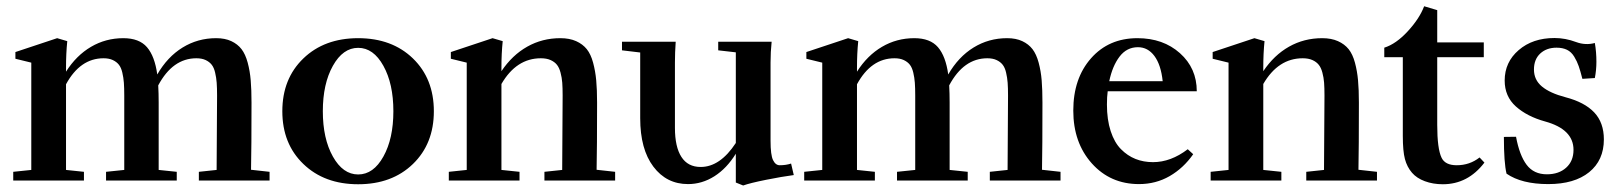

<svg xmlns="http://www.w3.org/2000/svg" viewBox="-20 -566 5089 602"><path d="M21.5 0V-27.3L78.1 -33.2V-369.6L28.3 -381.8V-402.8L159.2 -446.3L190.9 -437Q187 -397.9 187 -354.5V-341.3Q219.2 -392.1 265.4 -419.2Q311.5 -446.3 366.7 -446.3Q416.5 -446.3 440.9 -418Q465.3 -389.6 473.1 -332.5Q504.9 -387.7 552.5 -417Q600.1 -446.3 657.7 -446.3Q685.5 -446.3 705.3 -437Q725.1 -427.7 737.3 -411.9Q749.5 -396 756.6 -369.6Q763.7 -343.3 766.1 -314Q768.6 -284.7 768.6 -244.1Q768.6 -102.1 767.1 -33.7L825.2 -27.3V0H603.5V-27.3L659.2 -33.2Q660.6 -260.3 660.6 -266.6Q660.6 -290.5 659.4 -306.6Q658.2 -322.8 654.5 -338.4Q650.9 -354 643.8 -363Q636.7 -372.1 624.8 -377.7Q612.8 -383.3 595.7 -383.3Q521.5 -383.3 476.1 -298.3Q477.5 -273.4 477.5 -244.1V-33.2L534.2 -27.3V0H312.5V-27.3L369.6 -33.2V-266.6Q369.6 -290.5 368.4 -306.6Q367.2 -322.8 363.5 -338.4Q359.9 -354 352.8 -363Q345.7 -372.1 333.7 -377.7Q321.8 -383.3 304.7 -383.3Q231.4 -383.3 187 -301.8V-33.2L243.2 -27.3V0Z M1274.7 -51.8Q1209 11.7 1103 11.7Q997.1 11.7 931.2 -51.8Q865.2 -115.2 865.2 -217.3Q865.2 -319.3 931.2 -382.8Q997.1 -446.3 1103 -446.3Q1209 -446.3 1274.7 -382.8Q1340.3 -319.3 1340.3 -217.3Q1340.3 -115.2 1274.7 -51.8ZM1023.7 -75.2Q1055.2 -19 1103 -19Q1150.9 -19 1182.1 -75.2Q1213.4 -131.3 1213.4 -217.3Q1213.4 -303.2 1182.1 -359.6Q1150.9 -416 1103 -416Q1055.2 -416 1023.7 -359.6Q992.2 -303.2 992.2 -217.3Q992.2 -131.3 1023.7 -75.2Z M1387.2 0V-27.3L1443.4 -33.2V-369.6L1393.6 -381.8V-402.8L1524.4 -446.3L1556.2 -437Q1552.2 -397.9 1552.2 -354.5V-342.8Q1585.9 -393.1 1633.1 -419.7Q1680.2 -446.3 1736.8 -446.3Q1765.6 -446.3 1786.4 -437Q1807.1 -427.7 1819.8 -411.9Q1832.5 -396 1839.6 -369.6Q1846.7 -343.3 1849.4 -314.2Q1852.1 -285.2 1852.1 -244.1Q1852.1 -102.1 1850.6 -33.7L1908.7 -27.3V0H1687V-27.3L1742.7 -33.2Q1744.1 -260.3 1744.1 -266.6Q1744.1 -290.5 1742.9 -306.6Q1741.7 -322.8 1737.5 -338.4Q1733.4 -354 1726.1 -363Q1718.8 -372.1 1706.3 -377.7Q1693.8 -383.3 1675.8 -383.3Q1599.1 -383.3 1552.2 -302.7V-33.2L1608.9 -27.3V0Z M2137.2 11.2Q2069.8 11.2 2028.6 -43.5Q1987.3 -98.1 1987.3 -195.3V-401.4L1930.2 -408.2V-435.1H2098.6Q2096.2 -400.9 2096.2 -370.1V-165Q2096.2 -105.5 2116.5 -74Q2136.7 -42.5 2176.8 -42.5Q2237.8 -42.5 2287.1 -117.7V-401.9L2231.9 -408.2V-435.1H2399.4Q2396 -403.3 2396 -370.1V-124.5Q2396 -80.1 2403.8 -64Q2411.6 -47.9 2424.8 -47.9Q2444.3 -47.9 2460.4 -53.2L2468.8 -17.1Q2431.6 -12.2 2381.8 -2.2Q2332 7.8 2310.1 15.6L2287.1 6.3V-84Q2258.8 -38.1 2220 -13.4Q2181.2 11.2 2137.2 11.2Z M2501.5 0V-27.3L2558.1 -33.2V-369.6L2508.3 -381.8V-402.8L2639.2 -446.3L2670.9 -437Q2667 -397.9 2667 -354.5V-341.3Q2699.2 -392.1 2745.4 -419.2Q2791.5 -446.3 2846.7 -446.3Q2896.5 -446.3 2920.9 -418Q2945.3 -389.6 2953.1 -332.5Q2984.9 -387.7 3032.5 -417Q3080.1 -446.3 3137.7 -446.3Q3165.5 -446.3 3185.3 -437Q3205.1 -427.7 3217.3 -411.9Q3229.5 -396 3236.6 -369.6Q3243.7 -343.3 3246.1 -314Q3248.5 -284.7 3248.5 -244.1Q3248.5 -102.1 3247.1 -33.7L3305.2 -27.3V0H3083.5V-27.3L3139.2 -33.2Q3140.6 -260.3 3140.6 -266.6Q3140.6 -290.5 3139.4 -306.6Q3138.2 -322.8 3134.5 -338.4Q3130.9 -354 3123.8 -363Q3116.7 -372.1 3104.7 -377.7Q3092.8 -383.3 3075.7 -383.3Q3001.5 -383.3 2956.1 -298.3Q2957.5 -273.4 2957.5 -244.1V-33.2L3014.2 -27.3V0H2792.5V-27.3L2849.6 -33.2V-266.6Q2849.6 -290.5 2848.4 -306.6Q2847.2 -322.8 2843.5 -338.4Q2839.8 -354 2832.8 -363Q2825.7 -372.1 2813.7 -377.7Q2801.8 -383.3 2784.7 -383.3Q2711.4 -383.3 2667 -301.8V-33.2L2723.1 -27.3V0Z M3551.3 11.2Q3461.4 11.2 3403.3 -53.7Q3345.2 -118.7 3345.2 -219.2Q3345.2 -320.3 3400.9 -383.3Q3456.5 -446.3 3546.4 -446.3Q3627 -446.3 3679.7 -399.2Q3732.4 -352.1 3732.4 -279.8H3453.1Q3450.7 -262.2 3450.7 -238.3Q3450.7 -190.9 3462.4 -155Q3474.1 -119.1 3494.6 -98.4Q3515.1 -77.6 3540.3 -67.6Q3565.4 -57.6 3595.2 -57.6Q3650.9 -57.6 3704.1 -98.1L3721.2 -82.5Q3690.9 -39.1 3647.5 -13.9Q3604 11.2 3551.3 11.2ZM3547.9 -418Q3512.7 -418 3490.2 -388.4Q3467.8 -358.9 3458 -311.5H3625.5Q3620.1 -362.8 3599.6 -390.4Q3579.1 -418 3547.9 -418Z M3775.9 0V-27.3L3832 -33.2V-369.6L3782.2 -381.8V-402.8L3913.1 -446.3L3944.8 -437Q3940.9 -397.9 3940.9 -354.5V-342.8Q3974.6 -393.1 4021.7 -419.7Q4068.8 -446.3 4125.5 -446.3Q4154.3 -446.3 4175 -437Q4195.8 -427.7 4208.5 -411.9Q4221.2 -396 4228.3 -369.6Q4235.4 -343.3 4238 -314.2Q4240.7 -285.2 4240.7 -244.1Q4240.7 -102.1 4239.3 -33.7L4297.4 -27.3V0H4075.7V-27.3L4131.3 -33.2Q4132.8 -260.3 4132.8 -266.6Q4132.8 -290.5 4131.6 -306.6Q4130.4 -322.8 4126.2 -338.4Q4122.1 -354 4114.7 -363Q4107.4 -372.1 4095 -377.7Q4082.5 -383.3 4064.5 -383.3Q3987.8 -383.3 3940.9 -302.7V-33.2L3997.6 -27.3V0Z M4503.9 11.7Q4473.1 11.7 4447.5 2.2Q4421.9 -7.3 4407.2 -24.4Q4391.6 -42.5 4385 -67.4Q4378.4 -92.3 4378.4 -140.1V-386.7H4320.3V-416.5Q4357.4 -428.2 4394 -468Q4430.7 -507.8 4445.3 -546.4L4486.3 -534.2V-433.1H4632.3V-386.7H4486.3V-174.3Q4486.3 -99.6 4500 -71.3Q4511.2 -47.9 4547.4 -47.9Q4587.9 -47.9 4619.1 -72.3L4634.3 -56.2Q4582.5 11.7 4503.9 11.7Z M4834.5 11.2Q4751 11.2 4703.6 -21.5Q4695.3 -55.7 4695.3 -136.7L4733.4 -137.2Q4744.1 -79.1 4766.6 -49.3Q4789.1 -19.5 4830.1 -19.5Q4867.7 -19.5 4890.6 -40.3Q4913.6 -61 4913.6 -96.2Q4913.6 -160.6 4824.7 -185.1Q4768.1 -200.7 4732.9 -232.2Q4697.8 -263.7 4697.8 -313.5Q4697.8 -371.1 4741.7 -408.9Q4785.6 -446.8 4854 -446.8Q4888.2 -446.8 4921.9 -434.1Q4951.2 -423.3 4980.5 -431.2Q4985.4 -403.3 4985.4 -372.1Q4985.4 -346.7 4980.5 -321.3L4941.4 -318.8Q4935.1 -343.8 4929.9 -358.6Q4924.8 -373.5 4915.8 -388.4Q4906.7 -403.3 4893.1 -409.9Q4879.4 -416.5 4860.4 -416.5Q4829.1 -416.5 4809.3 -398.2Q4789.6 -379.9 4789.6 -348.1Q4789.6 -315.4 4814.7 -294.7Q4839.8 -273.9 4888.2 -261.2Q4948.2 -245.6 4978.5 -213.6Q5008.8 -181.6 5008.8 -128.9Q5008.8 -63.5 4962.6 -26.1Q4916.5 11.2 4834.5 11.2Z"/></svg>

Font: Elstob SemiBold
Style: Regular
Weight: 600
Designer: Peter S. Baker
Version: Version 1.015